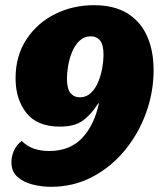

<svg xmlns="http://www.w3.org/2000/svg" viewBox="-20 -700 618 740"><path d="M177 20Q140 20 105 11Q70 2 47 -18.5Q24 -39 24 -75Q24 -98 34 -120Q44 -142 64 -157Q84 -136 111 -127Q138 -118 169 -118Q250 -118 297 -168.5Q344 -219 361 -301L359 -302Q331 -258 299 -235Q267 -212 211 -212Q123 -212 81.5 -265Q40 -318 40 -398Q40 -485 82 -548.5Q124 -612 192.5 -646Q261 -680 342 -680Q420 -680 471 -648.5Q522 -617 547 -560.5Q572 -504 572 -430Q572 -345 543 -265Q514 -185 461 -120.5Q408 -56 335.5 -18Q263 20 177 20ZM287 -325Q313 -325 331 -342.5Q349 -360 359.5 -386.5Q370 -413 374.5 -440.5Q379 -468 379 -488Q379 -527 366 -543.5Q353 -560 330 -560Q304 -560 286 -542.5Q268 -525 257.5 -499Q247 -473 242.5 -445.5Q238 -418 238 -398Q238 -358 251.5 -341.5Q265 -325 287 -325Z"/></svg>

Font: Sansita Swashed Black
Style: Regular
Weight: 900
Designer: Pablo Cosgaya
Foundry: Omnibus-Type
Version: Version 1.003; ttfautohint (v1.8.3)